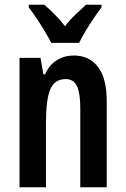

<svg xmlns="http://www.w3.org/2000/svg" viewBox="-20 -786 528 806"><path d="M289 -553Q355 -553 391.5 -505Q428 -457 428 -363V0H317V-333Q317 -393 303.5 -423.5Q290 -454 256 -454Q210 -454 191.5 -412Q173 -370 173 -270V0H62V-543H150L162 -474H169Q187 -514 219 -533.5Q251 -553 289 -553ZM195 -606Q185 -626 169 -653Q153 -680 135 -707Q117 -734 101 -755V-766H166Q184 -751 208 -727Q232 -703 253 -676Q276 -706 297.5 -725.5Q319 -745 341 -766H406V-755Q391 -735 373 -708.5Q355 -682 338.5 -654.5Q322 -627 312 -606Z"/></svg>

Font: Noto Sans Telugu ExtraCondensed SemiBold
Style: Regular
Weight: 600
Width: 2
Designer: Jelle Bosma - Monotype Design Team
Foundry: Monotype Imaging Inc.
Version: Version 2.005; ttfautohint (v1.8.4.7-5d5b)